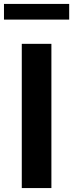

<svg xmlns="http://www.w3.org/2000/svg" viewBox="-51 -955 371 975"><path d="M59.6 0V-732.4H210V0ZM300.3 -855.5H-30.8V-935.1H300.3Z"/></svg>

Font: Kumbh Sans
Style: Bold
Weight: 700
Version: Version 1.005